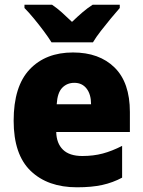

<svg xmlns="http://www.w3.org/2000/svg" viewBox="-20 -852 608 816"><path d="M290 -629Q402 -629 467 -565Q532 -501 532 -376V-291H219Q220 -243 247.5 -216Q275 -189 330 -189Q377 -189 416.5 -199.5Q456 -210 499 -232V-97Q460 -76 415 -66Q370 -56 307 -56Q183 -56 110.5 -125.5Q38 -195 38 -339Q38 -485 106 -557Q174 -629 290 -629ZM296 -500Q265 -500 244.5 -479Q224 -458 221 -409H367Q367 -451 348 -475.5Q329 -500 296 -500ZM199 -672Q186 -693 165.5 -720.5Q145 -748 123 -774.5Q101 -801 84 -818V-832H201Q223 -817 242.5 -799.5Q262 -782 286 -759Q310 -782 331 -800Q352 -818 374 -832H489V-818Q473 -800 451.5 -774Q430 -748 409 -721Q388 -694 375 -672Z"/></svg>

Font: Noto Sans Malayalam UI SemiCondensed Black
Style: Regular
Weight: 900
Width: 4
Designer: Jelle Bosma - Monotype Design Team
Foundry: Monotype Imaging Inc.
Version: Version 2.104; ttfautohint (v1.8.4.7-5d5b)